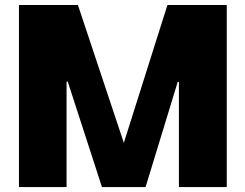

<svg xmlns="http://www.w3.org/2000/svg" viewBox="-20 -756 991 776"><path d="M249 -425.8H253.9L392.1 0H568.4L698.2 -424.8H703.1V0H896.5V-735.8H656.7L480.5 -178.7L294.9 -735.8H56.6V0H249Z"/></svg>

Font: Estedad Black
Style: Regular
Weight: 900
Designer: Amin Abedi
Version: Version 7.3